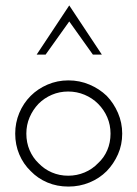

<svg xmlns="http://www.w3.org/2000/svg" viewBox="-20 -680 505 707"><path d="M373 -50Q399 -77 414.5 -112Q430 -147 430 -188Q430 -228 414.5 -264Q399 -300 373 -327Q346 -353 309.5 -368.5Q273 -384 232 -384Q191 -384 155 -368.5Q119 -353 93 -327Q66 -300 51 -264Q36 -228 36 -188Q36 -147 51 -111.5Q66 -76 93 -50Q119 -23 154.5 -8Q190 7 232 7Q273 7 309.5 -8Q346 -23 373 -50ZM122 -79Q101 -99 89 -127Q77 -155 77 -188Q77 -220 89 -248Q101 -276 122 -298Q143 -319 171 -331Q199 -343 231 -343Q263 -343 291.5 -331Q320 -319 341 -298Q363 -276 375 -248Q387 -220 387 -188Q387 -155 375 -127Q363 -99 341 -79Q320 -57 291.5 -45Q263 -33 231 -33Q199 -33 171 -45Q143 -57 122 -79ZM148 -479Q170 -509 191.5 -540Q213 -571 235 -601Q257 -571 278.5 -540Q300 -509 322 -479H355Q325 -524 295 -569.5Q265 -615 235 -660Q205 -615 175 -569.5Q145 -524 115 -479Z"/></svg>

Font: Josefin Slab Thin
Style: Regular
Weight: 400
Version: Version 2.000